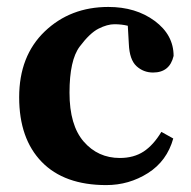

<svg xmlns="http://www.w3.org/2000/svg" viewBox="-20 -518 550 553"><path d="M286.1 15.1Q165 15.1 100.1 -51.8Q35.2 -118.7 35.2 -237.8Q35.2 -356.9 108.9 -427.5Q182.6 -498 292 -498Q371.1 -498 425.5 -457.8Q480 -417.5 480 -356.9Q468.8 -309.1 420.9 -309.1Q393.1 -309.1 373 -327.6Q353 -346.2 351.1 -391.1L348.1 -443.8Q330.1 -448.2 309.6 -448.2Q289.1 -448.2 263.9 -435.5Q238.8 -422.9 209.5 -383.8Q180.2 -344.7 180.2 -251Q180.2 -157.2 221.2 -110.1Q262.2 -63 325.2 -63Q365.2 -63 393.6 -81.5Q421.9 -100.1 444.8 -138.2L479 -119.1Q460.9 -54.2 406.2 -19.5Q351.6 15.1 286.1 15.1Z"/></svg>

Font: SourceSerifPro-Bold
Style: Bold
Weight: 700
Designer: Frank Grießhammer
Foundry: Adobe Systems Incorporated
Version: Version 1.014;PS Version 1.0;hotconv 1.0.73;makeotf.lib2.5.5